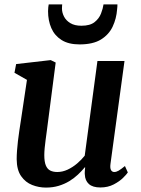

<svg xmlns="http://www.w3.org/2000/svg" viewBox="-20 -839 638 869"><path d="M188 10Q155.5 10 125.5 -1.8Q95.5 -13.5 75.8 -41.5Q56 -69.5 55.5 -118.5Q55.5 -136 57 -156.8Q58.5 -177.5 61.2 -200.8Q64 -224 67.5 -247.8Q71 -271.5 74.5 -293.5L102 -477.5L45.5 -509.5L53 -549L209.5 -567L232 -556L197.5 -289.5Q195 -268 192 -247Q189 -226 186.5 -206.2Q184 -186.5 182.2 -169Q180.5 -151.5 180.5 -137Q180.5 -107.5 187.2 -90.8Q194 -74 207.2 -67.2Q220.5 -60.5 239.5 -60.5Q263 -60.5 286 -71.2Q309 -82 329 -99Q349 -116 363.5 -134.5L421 -563H543.5L480 -97Q477.5 -78 482.5 -69.2Q487.5 -60.5 497 -60.5Q506.5 -60.5 516.8 -66.5Q527 -72.5 545.5 -87.5L558.5 -58.5Q554 -51 537.5 -34.5Q521 -18 494.5 -4.2Q468 9.5 434.5 9.5Q399.5 9.5 382.2 -6.2Q365 -22 364 -48.5Q363.5 -51 363.5 -54.5Q363.5 -58 363.8 -62.5Q364 -67 364.5 -71.8Q365 -76.5 365.5 -81L364 -82Q350 -65 332.8 -48.8Q315.5 -32.5 293.8 -19.2Q272 -6 245.8 2Q219.5 10 188 10ZM340 -638Q290 -638 258.5 -658Q227 -678 212.2 -712Q197.5 -746 197.5 -788.5Q197.5 -798 198.5 -806.2Q199.5 -814.5 200.5 -819H261.5Q261 -814.5 260.8 -809.8Q260.5 -805 260.5 -800Q260.5 -782.5 269.5 -764.5Q278.5 -746.5 298 -734.5Q317.5 -722.5 348.5 -722.5Q387.5 -722.5 408 -738.8Q428.5 -755 437.2 -777.8Q446 -800.5 448.5 -819H511.5Q511.5 -815 511.2 -809.2Q511 -803.5 510 -796.5Q507 -755 490 -718.8Q473 -682.5 437 -660.2Q401 -638 340 -638Z"/></svg>

Font: Merriweather SemiBold
Style: Italic
Weight: 600
Italic angle: -7.8°
Version: Version 2.101